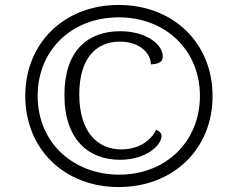

<svg xmlns="http://www.w3.org/2000/svg" viewBox="-20 -745 927 775"><path d="M459 10C679 10 838 -143 838 -357C838 -572 679 -725 459 -725C239 -725 82 -571 82 -358C82 -143 240 10 459 10ZM461 -40C277 -40 132 -168 132 -358C132 -543 270 -675 459 -675C649 -675 787 -542 787 -358C787 -173 649 -40 461 -40ZM464 -100C573 -100 632 -161 632 -195C632 -207 626 -214 610 -221C590 -178 541 -142 469 -142C375 -142 300 -211 300 -364C300 -510 368 -577 464 -577C544 -577 589 -530 589 -485C621 -487 637 -495 637 -517C637 -566 570 -619 465 -619C334 -619 240 -540 240 -362C240 -181 338 -100 464 -100Z"/></svg>

Font: Noto Serif Semi
Style: Italic
Weight: 600
Italic angle: -12°
Designer: Monotype Design Team
Foundry: Monotype Imaging Inc.
Version: Version 1.901